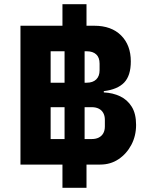

<svg xmlns="http://www.w3.org/2000/svg" viewBox="-20 -800 705 910"><path d="M390 -20V90H276V-20H77V-678H276V-780H390V-678H427Q508 -678 554 -632Q600 -586 600 -509Q600 -441.5 568.5 -408.7Q537 -376 472 -368V-362Q515 -360 549.5 -343.5Q584 -327 604.5 -294Q625 -261 625 -208Q625 -156 602.5 -113.5Q580 -71 541.9 -45.5Q503.9 -20 455 -20ZM220 -408H286V-557H220ZM381 -557V-408H391Q420 -408 436 -423.5Q452 -439 452 -467V-498Q452 -527.5 436 -542.2Q420 -557 391 -557ZM220 -141H286V-292H220ZM381 -292V-141H415Q434.2 -141 448.1 -148Q462 -155 469.5 -168.3Q477 -181.6 477 -201V-232Q477 -251 469.5 -264.5Q462 -278 448.1 -285Q434.2 -292 415 -292Z"/></svg>

Font: IBM Plex Sans
Style: Regular
Weight: 400
Designer: Mike Abbink, Paul van der Laan, Pieter van Rosmalen
Foundry: Bold Monday
Version: Version 3.201